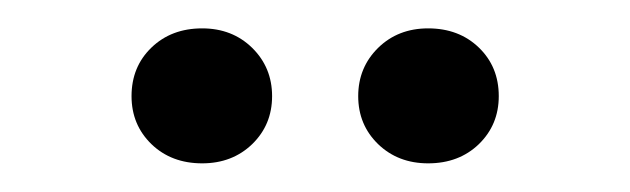

<svg xmlns="http://www.w3.org/2000/svg" viewBox="-20 -739 440 134"><path d="M121.1 -625Q99.6 -625 85.7 -638.4Q71.8 -651.9 71.8 -671.9Q71.8 -692.4 85.7 -705.8Q99.6 -719.2 121.1 -719.2Q142.1 -719.2 156 -705.6Q169.9 -691.9 169.9 -671.9Q169.9 -651.9 156 -638.4Q142.1 -625 121.1 -625ZM278.8 -625Q257.8 -625 243.9 -638.4Q230 -651.9 230 -671.9Q230 -691.9 243.9 -705.6Q257.8 -719.2 278.8 -719.2Q300.3 -719.2 314.2 -705.8Q328.1 -692.4 328.1 -671.9Q328.1 -651.9 314.2 -638.4Q300.3 -625 278.8 -625Z"/></svg>

Font: Ribes
Style: Regular
Weight: 400
Designer: Luigi Gorlero
Foundry: Collletttivo
Version: Version 2.100;Glyphs 3.2 (3217)